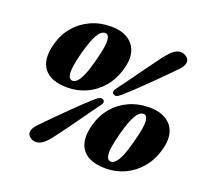

<svg xmlns="http://www.w3.org/2000/svg" viewBox="-125 -870 1130 1042"><g transform="rotate(20 440.5 -349.0)"><path d="M347.5 -716.5Q434.5 -716.5 475.2 -666.2Q516 -616 492.5 -529Q474.5 -462 435.8 -416.2Q397 -370.5 345.2 -347Q293.5 -323.5 236.5 -323.5Q140 -323.5 100.8 -374.2Q61.5 -425 87.5 -520.5Q103.5 -580 140.8 -624Q178 -668 231.2 -692.2Q284.5 -716.5 347.5 -716.5ZM333 -518Q356 -604.5 353.2 -638.5Q350.5 -672.5 329.5 -672.5Q306 -672.5 286 -638Q266 -603.5 245.5 -528.5Q221.5 -437 224.8 -402.5Q228 -368 251 -368Q263 -368 276 -380.5Q289 -393 303.2 -425.5Q317.5 -458 333 -518ZM528 -388Q513.5 -375.5 504.5 -372.2Q495.5 -369 485 -375.5Q469.5 -385.5 490 -412Q504 -430.5 525.2 -459.8Q546.5 -489 570.8 -522.8Q595 -556.5 618.5 -589Q642 -621.5 661.2 -646.8Q680.5 -672 691.5 -683.5Q713.5 -707 736.2 -713.5Q759 -720 780.5 -706Q801 -692.5 799.2 -672.5Q797.5 -652.5 775.5 -629Q765 -618 742.5 -595Q720 -572 691 -543.2Q662 -514.5 631.5 -484.8Q601 -455 573.8 -429.5Q546.5 -404 528 -388ZM398.5 -315Q413 -327.5 422.8 -331Q432.5 -334.5 442.5 -328.5Q458 -317.5 436.5 -291Q422.5 -272.5 401.5 -243Q380.5 -213.5 356.2 -179.5Q332 -145.5 308.2 -113Q284.5 -80.5 265.2 -55.2Q246 -30 235 -18.5Q213.5 4.5 190.2 10.8Q167 17 146 3.5Q126 -9.5 127.8 -29.5Q129.5 -49.5 151.5 -73Q162.5 -84.5 185 -107.5Q207.5 -130.5 236.5 -159.5Q265.5 -188.5 296 -218.5Q326.5 -248.5 353.5 -274Q380.5 -299.5 398.5 -315ZM693 -375Q780 -375 820.8 -324.8Q861.5 -274.5 838 -187.5Q820 -120.5 781.2 -74.8Q742.5 -29 690.8 -5.5Q639 18 582 18Q485.5 18 446.2 -32.8Q407 -83.5 433 -179Q449 -238.5 486.2 -282.5Q523.5 -326.5 576.8 -350.8Q630 -375 693 -375ZM678.5 -176.5Q701.5 -263 698.8 -297Q696 -331 675 -331Q651.5 -331 631.5 -296.5Q611.5 -262 591 -187Q567 -95.5 570.2 -61Q573.5 -26.5 596.5 -26.5Q608.5 -26.5 621.5 -39Q634.5 -51.5 648.8 -84Q663 -116.5 678.5 -176.5Z"/></g></svg>

Font: Fraunces 9pt S000 Black
Style: Italic
Weight: 900
Italic angle: -16°
Version: Version 1.000; ttfautohint (v1.8.3)